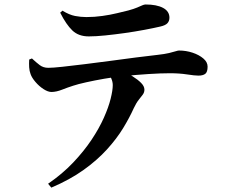

<svg xmlns="http://www.w3.org/2000/svg" viewBox="-20 -789 1040 874"><path d="M112.9 -517.9 125.4 -522.9Q144.7 -504.9 160.9 -492.6Q177.1 -480.3 200 -480.3Q220.2 -480.3 264 -485Q307.7 -489.7 364.8 -496.8Q421.9 -503.9 483 -512Q544.1 -520.1 599.8 -527.5Q655.5 -534.8 696.1 -539.1Q729.9 -542.8 749.6 -547.6Q769.4 -552.3 779.7 -555.7Q790.1 -559 794.7 -559Q826.8 -559 856.5 -549.2Q886.2 -539.3 905.6 -522.8Q925 -506.4 925 -485.6Q925 -461.1 914.4 -452.9Q903.8 -444.8 883 -444.8Q866.4 -444.8 831.5 -450.2Q796.5 -455.6 753 -455.6Q713.2 -455.6 656.1 -452Q599 -448.4 536.8 -441.9Q498.8 -438.3 454.6 -430.6Q410.5 -422.9 372.3 -414.4Q334.2 -405.9 313.6 -399Q288.7 -391.1 262.8 -380.9Q236.9 -370.6 214.6 -370.3Q198.3 -370.3 178 -383.5Q157.8 -396.6 141.4 -415.9Q124.9 -435.1 119.2 -451.8Q113.8 -465.6 112.8 -482.8Q111.8 -499.9 112.9 -517.9ZM213.6 65.1 198.9 47.4Q264.4 2.4 313.1 -49.1Q361.9 -100.5 396.6 -152.6Q431.3 -204.6 452.7 -252.8Q474.2 -301 483.7 -339.6Q493.3 -378.2 493.3 -401.4Q493.3 -416.4 486.5 -432Q479.6 -447.5 462.8 -462.9L529.6 -473.1Q559.4 -456.9 583.6 -441.6Q607.9 -426.4 622.6 -411.3Q637.4 -396.3 637.4 -380.9Q637.4 -368.5 630 -358.4Q622.5 -348.3 611.5 -334.6Q600.5 -321 588.7 -296.1Q569.7 -253.7 540.4 -205.5Q511.1 -157.4 466.8 -108.7Q422.6 -60 360.5 -15.5Q298.3 29 213.6 65.1ZM709.5 -668.1Q680.1 -661.2 637.4 -653.2Q594.8 -645.2 548.4 -638.6Q501.9 -632.1 459.1 -627.7Q416.3 -623.3 384.5 -623.3Q337.4 -623.3 309.1 -650.6Q280.9 -677.8 254 -731.3L264.4 -740.4Q295.3 -721.4 321.7 -716.3Q348.2 -711.3 373.2 -711.3Q409.9 -711.3 445.9 -716.4Q481.9 -721.4 513 -729Q544.1 -736.5 564.5 -741.5Q589.9 -748.5 604.4 -754.7Q618.8 -760.8 627.5 -764.7Q636.2 -768.6 642.8 -768.6Q692.9 -768.6 722.1 -753.2Q751.3 -737.7 751.3 -708.4Q751.3 -693.6 742.4 -683.6Q733.5 -673.5 709.5 -668.1Z"/></svg>

Font: Noto Serif KR
Style: Regular
Weight: 200
Designer: Ryoko NISHIZUKA 西塚涼子 (kana & ideographs); Frank Grießhammer (Latin, Greek & Cyrillic); Wenlong ZHANG 张文龙 (bopomofo); San
Foundry: Adobe
Version: Version 2.001;hotconv 1.1.0;makeotfexe 2.6.0